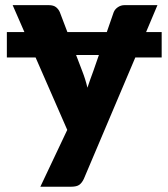

<svg xmlns="http://www.w3.org/2000/svg" viewBox="-20 -538 636 728"><path d="M268.5 -329.5 292 -268Q304 -237.5 311.5 -205.5Q317 -221.5 322.5 -237.5Q328 -253.5 334 -269L355 -329.5ZM593 -320H493L298 140Q291 155 281 162.5Q271 170 249 170H133L235 -45.5L115 -320H6V-416.5H72.5L28 -518.5H165Q183 -518.5 192.8 -510.5Q202.5 -502.5 207 -491.5L235.5 -416.5H385L411 -491.5Q415.5 -503 427 -510.8Q438.5 -518.5 452 -518.5H577L534 -416.5H593Z"/></svg>

Font: Lato 2
Style: Regular
Weight: 900
Designer: Lukasz Dziedzic with Adam Twardoch and Botio Nikoltchev
Foundry: tyPoland Lukasz Dziedzic
Version: Version 2.015; 2015-08-06; http://www.latofonts.com/